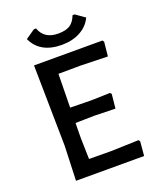

<svg xmlns="http://www.w3.org/2000/svg" viewBox="-150 -912 834 1004"><g transform="rotate(-20 267.0 -410.0)"><path d="M272 -693Q151 -693 109 -784L161 -820H173Q196 -755 274 -755Q316 -755 339.5 -770Q363 -785 376 -820H388L439 -784Q419 -741 375 -717Q331 -693 272 -693ZM322 -83 477 -88 483 -79 476 0H97L104 -193L97 -642H478L484 -633L476 -554L324 -558L202 -557L199 -370L315 -368L421 -371L428 -363L420 -284L307 -287L198 -285L197 -202L200 -84Z"/></g></svg>

Font: Alegreya Sans SC Medium
Style: Regular
Weight: 500
Designer: Juan Pablo del Peral
Foundry: Huerta Tipografica
Version: Version 2.001;PS 002.001;hotconv 1.0.88;makeotf.lib2.5.64775